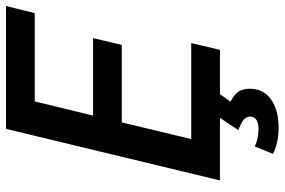

<svg xmlns="http://www.w3.org/2000/svg" viewBox="-170 -562 923 622"><g transform="rotate(-90 291.0 -251.5)"><path d="M189 190Q161 190 140 185Q119 180 103 172L127 113Q138 118 152.5 121.5Q167 125 184 125Q204 125 214 117.5Q224 110 224 99Q224 85 212.5 76Q201 67 180 60Q188 47 199 30.5Q210 14 220 0H17L184 -693H582L559 -600H273L227 -411H478L456 -318H205L151 -93H462L440 0H296Q291 8 285 16.5Q279 25 272 34Q295 46 304.5 60Q314 74 314 97Q314 141 279.5 165.5Q245 190 189 190Z"/></g></svg>

Font: Ubuntu Sans Mono Medium
Style: Italic
Weight: 500
Italic angle: -13.5°
Monospace: yes
Designer: Dalton Maag Ltd
Foundry: Dalton Maag Ltd
Version: Version 1.006